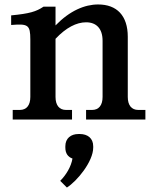

<svg xmlns="http://www.w3.org/2000/svg" viewBox="-20 -536 687 861"><path d="M229 -101V-362C276 -412 323 -436 366 -436C412 -436 440 -408 440 -353V-101C440 -64 423 -43 393 -43H366V0H632V-43H600C570 -43 553 -64 553 -101V-371C553 -466 504 -516 420 -516C360 -516 293 -488 229 -422V-506H175C142 -484 113 -475 30 -467V-424C106 -430 116 -425 116 -358V-101C116 -64 99 -43 69 -43H37V0H303V-43H276C246 -43 229 -64 229 -101ZM250 275 280 305C326 276 398 188 398 126V120C398 84 373 65 338 65H332C298 65 273 84 273 120V126C273 152 285 168 305 175C299 211 277 248 250 275Z"/></svg>

Font: LT Superior Serif Semibold
Style: Regular
Weight: 600
Designer: Daniel Lyons
Foundry: LyonsType
Version: Version 2.120;FEAKit 1.0